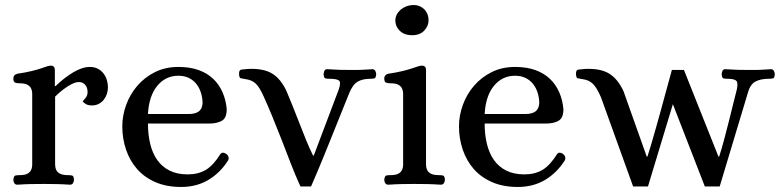

<svg xmlns="http://www.w3.org/2000/svg" viewBox="-20 -731 3099 763"><path d="M108 -332Q108 -345 108 -357.5Q108 -370 103.5 -379.5Q99 -389 88.5 -394.5Q78 -400 57 -400Q48 -400 40.5 -402.5Q33 -405 33 -420Q33 -426 37 -431Q41 -436 49 -438Q83 -443 105 -448.5Q127 -454 141 -458.5Q155 -463 163 -466Q171 -469 179 -470Q187 -471 192.5 -467Q198 -463 198 -451V-389H201Q235 -422 271 -443.5Q307 -465 337 -465Q355 -465 368.5 -458Q382 -451 391 -439.5Q400 -428 404.5 -413.5Q409 -399 409 -384Q409 -371 405 -358.5Q401 -346 393 -335.5Q385 -325 373 -318.5Q361 -312 345 -312Q329 -312 319.5 -318.5Q310 -325 309 -328Q309 -330 318.5 -340Q328 -350 328 -365Q328 -383 318.5 -394Q309 -405 293 -405Q276 -405 249.5 -388Q223 -371 199 -347V-103Q199 -90 199 -77.5Q199 -65 203.5 -55.5Q208 -46 219 -40.5Q230 -35 251 -35Q260 -35 266.5 -33.5Q273 -32 274 -17Q274 -9 270 -3Q266 3 258 3Q229 1 204.5 0.5Q180 0 153 0Q126 0 102 0.5Q78 1 49 3Q41 3 37 -3Q33 -9 33 -17Q35 -32 41 -33.5Q47 -35 57 -35Q78 -35 88.5 -40.5Q99 -46 103.5 -55.5Q108 -65 108 -77.5Q108 -90 108 -103Z M731 -278Q755 -278 769 -287.5Q783 -297 785 -320Q785 -341 779 -361Q773 -381 761 -396.5Q749 -412 731 -421Q713 -430 689 -430Q638 -430 605 -390Q572 -350 568 -278ZM886 -93Q855 -44 808 -16Q761 12 700 12Q642 12 598 -7Q554 -26 525 -59Q496 -92 481 -136Q466 -180 466 -229Q466 -272 481.5 -314.5Q497 -357 526 -390.5Q555 -424 596 -444.5Q637 -465 689 -465Q735 -465 769.5 -452.5Q804 -440 827.5 -417.5Q851 -395 864.5 -364Q878 -333 881 -297Q881 -262 861.5 -251Q842 -240 811 -240H568Q568 -196 577 -159Q586 -122 605 -95Q624 -68 654 -53Q684 -38 726 -38Q768 -38 798 -56Q828 -74 856 -119Q864 -129 878 -120Q886 -115 888 -107Q890 -99 886 -93Z M1174 10Q1155 -31 1136.5 -79Q1118 -127 1099.5 -174.5Q1081 -222 1063 -266Q1045 -310 1029 -345Q1021 -363 1013.5 -376Q1006 -389 997.5 -397.5Q989 -406 978.5 -410.5Q968 -415 953 -417Q940 -419 935.5 -420.5Q931 -422 930 -436Q929 -453 939.5 -454.5Q950 -456 965 -457Q1026 -460 1061 -439Q1096 -418 1119 -368Q1129 -344 1142 -312Q1155 -280 1168.5 -245Q1182 -210 1196 -175.5Q1210 -141 1224 -113H1227L1326 -375Q1336 -404 1327 -411Q1318 -418 1288 -418Q1279 -418 1273 -419.5Q1267 -421 1266 -436Q1266 -442 1269 -449Q1272 -456 1280 -456Q1309 -454 1330 -453.5Q1351 -453 1377 -453Q1390 -453 1399 -453Q1408 -453 1417 -453.5Q1426 -454 1435.5 -454.5Q1445 -455 1460 -456Q1468 -456 1471.5 -449Q1475 -442 1475 -436Q1474 -421 1467.5 -419.5Q1461 -418 1453 -418Q1420 -418 1400.5 -406Q1381 -394 1367 -359L1293 -175Q1279 -140 1265.5 -107Q1252 -74 1241 -48Q1230 -22 1223 -6Q1216 10 1216 10Z M1617 -591Q1606 -591 1594.5 -594Q1583 -597 1573.5 -604.5Q1564 -612 1557.5 -623.5Q1551 -635 1551 -652Q1551 -660 1555.5 -670.5Q1560 -681 1569.5 -690Q1579 -699 1593 -705Q1607 -711 1626 -711Q1635 -711 1645 -707.5Q1655 -704 1663.5 -696.5Q1672 -689 1677.5 -677.5Q1683 -666 1683 -649Q1683 -628 1666 -609.5Q1649 -591 1617 -591ZM1673 -103Q1673 -90 1673 -77.5Q1673 -65 1677.5 -55.5Q1682 -46 1693 -40.5Q1704 -35 1725 -35Q1734 -35 1740.5 -33.5Q1747 -32 1748 -17Q1748 -9 1744 -3Q1740 3 1732 3Q1703 1 1678.5 0.5Q1654 0 1627 0Q1600 0 1576 0.5Q1552 1 1523 3Q1515 3 1511 -3Q1507 -9 1507 -17Q1509 -32 1515 -33.5Q1521 -35 1531 -35Q1552 -35 1562.5 -40.5Q1573 -46 1577.5 -55.5Q1582 -65 1582 -77.5Q1582 -90 1582 -103V-332Q1582 -345 1582 -357.5Q1582 -370 1577.5 -379.5Q1573 -389 1562.5 -394.5Q1552 -400 1531 -400Q1522 -400 1514.5 -402.5Q1507 -405 1507 -420Q1507 -426 1511 -431Q1515 -436 1523 -438Q1557 -443 1579 -448.5Q1601 -454 1615 -458.5Q1629 -463 1637.5 -466Q1646 -469 1654 -470Q1662 -471 1667.5 -467Q1673 -463 1673 -451Z M2069 -278Q2093 -278 2107 -287.5Q2121 -297 2123 -320Q2123 -341 2117 -361Q2111 -381 2099 -396.5Q2087 -412 2069 -421Q2051 -430 2027 -430Q1976 -430 1943 -390Q1910 -350 1906 -278ZM2224 -93Q2193 -44 2146 -16Q2099 12 2038 12Q1980 12 1936 -7Q1892 -26 1863 -59Q1834 -92 1819 -136Q1804 -180 1804 -229Q1804 -272 1819.5 -314.5Q1835 -357 1864 -390.5Q1893 -424 1934 -444.5Q1975 -465 2027 -465Q2073 -465 2107.5 -452.5Q2142 -440 2165.5 -417.5Q2189 -395 2202.5 -364Q2216 -333 2219 -297Q2219 -262 2199.5 -251Q2180 -240 2149 -240H1906Q1906 -196 1915 -159Q1924 -122 1943 -95Q1962 -68 1992 -53Q2022 -38 2064 -38Q2106 -38 2136 -56Q2166 -74 2194 -119Q2202 -129 2216 -120Q2224 -115 2226 -107Q2228 -99 2224 -93Z M2550 -109H2553Q2560 -130 2568.5 -159.5Q2577 -189 2586.5 -222Q2596 -255 2605.5 -290Q2615 -325 2623.5 -356Q2632 -387 2639 -412.5Q2646 -438 2650 -453H2698L2835 -109H2838Q2848 -140 2858 -177.5Q2868 -215 2877 -251Q2886 -287 2894 -319.5Q2902 -352 2908 -375Q2914 -402 2906 -410Q2898 -418 2870 -418Q2861 -418 2855 -419.5Q2849 -421 2848 -436Q2848 -442 2851 -449Q2854 -456 2862 -456Q2891 -454 2912.5 -453.5Q2934 -453 2960 -453Q2973 -453 2982.5 -453Q2992 -453 3000.5 -453.5Q3009 -454 3019 -454.5Q3029 -455 3044 -456Q3052 -456 3055.5 -449Q3059 -442 3059 -436Q3058 -421 3051.5 -419.5Q3045 -418 3037 -418Q3001 -418 2980.5 -406Q2960 -394 2951 -359L2840 10H2781L2654 -317L2555 10H2496L2368 -345Q2360 -363 2352.5 -376Q2345 -389 2336.5 -397.5Q2328 -406 2317.5 -410.5Q2307 -415 2292 -417Q2279 -419 2274.5 -420.5Q2270 -422 2269 -436Q2268 -453 2278.5 -454.5Q2289 -456 2304 -457Q2365 -460 2400 -439Q2435 -418 2458 -368Z"/></svg>

Font: Alice
Style: Regular
Weight: 400
Designer: Cyreal (www.cyreal.org)
Foundry: Cyreal (www.cyreal.org)
Version: Version 1.010